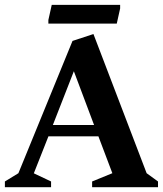

<svg xmlns="http://www.w3.org/2000/svg" viewBox="-26 -777 676 797"><path d="M-5.7 0V-23.7L50.4 -58L275 -607.1L361.9 -635.7L582.7 -58L629.9 -23.7V0H356.4V-23.7L440.4 -58L382.5 -211H175L114.4 -57.6L186 -23.7V0ZM193.4 -258.1H364.5L280.6 -481.3ZM174.8 -679V-694L188.8 -756.9H472.7V-741.9L458.7 -679Z"/></svg>

Font: Ancizar Serif Light
Style: Regular
Weight: 300
Designer: Cesar Puertas, Viviana Monsalve, Julian Moncada, Julian Prieto, Jose Castro, Felipe Aragon, Mariel Hernandez, Sara Alarc
Version: Version 8.100